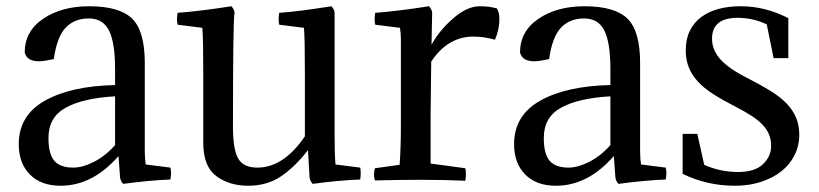

<svg xmlns="http://www.w3.org/2000/svg" viewBox="-20 -574 2618 614"><path d="M135 -133Q135 -81 154 -59.5Q173 -38 214 -38Q244 -38 280.5 -56.5Q317 -75 348 -110V-266Q245 -260 190 -229.5Q135 -199 135 -133ZM348 -302V-353Q348 -438 328.5 -476.5Q309 -515 264 -515Q218 -515 190 -485.5Q162 -456 152 -385Q120 -378 105 -378Q66 -378 59 -406Q59 -474 118 -514Q177 -554 265 -554Q362 -554 402.5 -514.5Q443 -475 443 -373V-91Q443 -66 446 -48L525 -38Q529 -23 525 0Q454 3 374 14Q366 6 364 -6L359 -75Q276 20 174 20Q111 20 75.5 -16Q40 -52 40 -113Q40 -205 123.5 -252Q207 -299 348 -302Z M1050 -534V-142Q1050 -75 1053 -48L1132 -38Q1135 -22 1132 0Q1059 3 980 14Q973 7 970 -5L965 -94Q923 -40 878.5 -10Q834 20 774 20Q713 20 671.5 -11Q630 -42 630 -117V-339Q630 -453 627 -485L548 -495Q544 -510 548 -533Q617 -538 720 -554Q729 -544 730 -534Q725 -508 725 -167Q725 -97 741.5 -67.5Q758 -38 803 -38Q887 -38 955 -138V-340Q955 -453 952 -485L873 -495Q869 -510 873 -533Q933 -537 1040 -554Q1049 -544 1050 -534Z M1362 -534 1360 -431Q1385 -477 1429.5 -515.5Q1474 -554 1514 -554Q1545 -554 1569 -547Q1577 -534 1577 -513Q1577 -480 1563 -447Q1527 -457 1494 -457Q1412 -457 1359 -377L1357 -202V-51L1468 -36Q1472 -20 1468 4Q1405 1 1324 1Q1263 1 1179 3Q1173 -16 1179 -36L1258 -47Q1262 -102 1262 -174V-448Q1262 -468 1259 -485L1180 -495Q1176 -510 1180 -533Q1249 -538 1352 -554Q1361 -544 1362 -534Z M1719 -133Q1719 -81 1738 -59.5Q1757 -38 1798 -38Q1828 -38 1864.5 -56.5Q1901 -75 1932 -110V-266Q1829 -260 1774 -229.5Q1719 -199 1719 -133ZM1932 -302V-353Q1932 -438 1912.5 -476.5Q1893 -515 1848 -515Q1802 -515 1774 -485.5Q1746 -456 1736 -385Q1704 -378 1689 -378Q1650 -378 1643 -406Q1643 -474 1702 -514Q1761 -554 1849 -554Q1946 -554 1986.5 -514.5Q2027 -475 2027 -373V-91Q2027 -66 2030 -48L2109 -38Q2113 -23 2109 0Q2038 3 1958 14Q1950 6 1948 -6L1943 -75Q1860 20 1758 20Q1695 20 1659.5 -16Q1624 -52 1624 -113Q1624 -205 1707.5 -252Q1791 -299 1932 -302Z M2340 -24Q2394 -24 2420 -49Q2446 -74 2446 -107Q2446 -126 2440 -142Q2434 -158 2420.5 -173Q2407 -188 2385 -202.5Q2363 -217 2330 -234Q2289 -255 2259.5 -274Q2230 -293 2211 -314Q2192 -335 2182.5 -359Q2173 -383 2173 -413Q2173 -449 2186 -475.5Q2199 -502 2222.5 -519.5Q2246 -537 2278 -545.5Q2310 -554 2349 -554Q2427 -554 2501 -516V-388H2454L2432 -496Q2388 -517 2339 -517Q2257 -517 2257 -450Q2257 -414 2284 -384Q2311 -354 2371 -324Q2412 -303 2443 -284Q2474 -265 2494.5 -244Q2515 -223 2525.5 -198.5Q2536 -174 2536 -143Q2536 -108 2521 -78Q2506 -48 2479 -26.5Q2452 -5 2414 7.5Q2376 20 2330 20Q2241 20 2163 -18V-146H2210L2232 -47Q2283 -24 2340 -24Z"/></svg>

Font: Adamina
Style: Regular
Weight: 400
Designer: Cyreal (www.cyreal.org)
Foundry: Cyreal
Version: Version 1.011